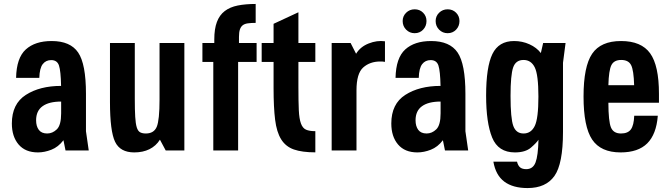

<svg xmlns="http://www.w3.org/2000/svg" viewBox="-20 -760 3394 970"><path d="M61.3 -366.7H178.6Q180 -415.4 195.8 -435.9Q211.6 -456.4 238.7 -456.4Q268.9 -456.4 278 -428.9Q287.1 -401.4 288.6 -326Q181.3 -326 110.6 -280.6Q39.9 -235.3 39.9 -136Q39.9 -70 74 -30Q108.1 10 171.7 10Q204.7 10 239.6 -3.6Q274.4 -17.1 300.6 -51.6L311 0H428.3L414.3 -97.1V-286.3Q414.3 -436.6 374.9 -494.6Q335.6 -552.7 240.9 -552.7Q157.1 -552.7 110.2 -510.1Q63.3 -467.4 61.3 -366.7ZM288.9 -246.9V-187.6Q288.9 -127.7 267.1 -106.6Q245.3 -85.6 218.4 -85.6Q189.7 -85.6 176.1 -103.9Q162.4 -122.3 162.4 -152.3Q162.4 -200.1 195.1 -223.5Q227.7 -246.9 288.9 -246.9Z M661 -542.7H535.6V-244.7Q535.6 -97.1 561.4 -43.6Q587.1 10 658.3 10Q702.1 10 735.1 -6.3Q768 -22.6 788 -54.3L817.1 0H911.4V-542.7H786V-257.3Q786 -153.1 771.9 -119.4Q757.7 -85.6 716.7 -85.6Q699.1 -85.6 687.9 -91.7Q676.7 -97.9 670.9 -116.6Q665.1 -135.4 663.1 -169.9Q661 -204.3 661 -260.9Z M1183 0V-447.1H1276.4V-542.7H1187.3V-573.4Q1187.3 -597 1192 -611.1Q1196.7 -625.1 1206.4 -632.5Q1216 -639.9 1232.4 -642.1Q1248.7 -644.4 1271.7 -644.4V-740Q1220.6 -740 1181.3 -732.2Q1142 -724.4 1115.5 -704.2Q1089 -684 1075.8 -649Q1062.6 -614 1062.6 -560.3V-542.7H1002.6V-447.1H1057.6V0Z M1302 -542.7V-447.1H1362.1V-314.4Q1362.1 -217.7 1369.9 -155.2Q1377.6 -92.7 1400.5 -56Q1423.4 -19.3 1464.8 -4.8Q1506.1 9.7 1573.1 9.7V-97.3Q1543.1 -97.3 1526.1 -104.9Q1509 -112.4 1500.4 -136.1Q1491.7 -159.9 1489.6 -203.4Q1487.6 -246.9 1487.6 -318.7V-447.1H1573.1V-542.7H1487.6V-698L1362.1 -639.7V-542.7Z M1655.6 0H1781V-303.6Q1781 -389.1 1815.1 -419.2Q1849.1 -449.3 1900.7 -449.3Q1906.6 -449.3 1912.8 -449Q1919 -448.7 1924.9 -447.4V-551.4Q1884.9 -557.1 1842.6 -540.4Q1800.3 -523.7 1779 -488.4L1751.3 -542.7H1655.6Z M1978.3 -366.7H2095.6Q2097 -415.4 2112.8 -435.9Q2128.6 -456.4 2155.7 -456.4Q2185.9 -456.4 2195 -428.9Q2204.1 -401.4 2205.6 -326Q2098.3 -326 2027.6 -280.6Q1956.9 -235.3 1956.9 -136Q1956.9 -70 1991 -30Q2025.1 10 2088.7 10Q2121.7 10 2156.6 -3.6Q2191.4 -17.1 2217.6 -51.6L2228 0H2345.3L2331.3 -97.1V-286.3Q2331.3 -436.6 2291.9 -494.6Q2252.6 -552.7 2157.9 -552.7Q2074.1 -552.7 2027.2 -510.1Q1980.3 -467.4 1978.3 -366.7ZM2205.9 -246.9V-187.6Q2205.9 -127.7 2184.1 -106.6Q2162.3 -85.6 2135.4 -85.6Q2106.7 -85.6 2093.1 -103.9Q2079.4 -122.3 2079.4 -152.3Q2079.4 -200.1 2112.1 -223.5Q2144.7 -246.9 2205.9 -246.9ZM2075 -592.3Q2100.6 -592.3 2117.6 -610.1Q2134.7 -627.9 2134.7 -653.7Q2134.7 -678.6 2117.6 -695.8Q2100.5 -713 2075 -713Q2049.5 -713 2031.9 -695.7Q2014.3 -678.5 2014.3 -653.7Q2014.3 -627.9 2031.9 -610.1Q2049.5 -592.3 2075 -592.3ZM2241.6 -592.3Q2267.1 -592.3 2284.2 -610.1Q2301.3 -627.9 2301.3 -653.7Q2301.3 -678.6 2284.2 -695.8Q2267 -713 2241.6 -713Q2216.1 -713 2198.5 -695.7Q2180.9 -678.5 2180.9 -653.7Q2180.9 -627.9 2198.5 -610.1Q2216.1 -592.3 2241.6 -592.3Z M2645.3 190.1Q2737.6 190.1 2780.9 129.2Q2824.3 68.3 2824.3 -93.6V-443L2837.3 -542.7H2724L2712.4 -492Q2691.3 -519.7 2655 -536.2Q2618.7 -552.7 2577 -552.7Q2499.6 -552.7 2467.7 -487.2Q2435.9 -421.7 2435.9 -276.9Q2435.9 -140 2466.4 -65Q2497 10 2581.4 10Q2634.4 10 2662.8 -14.5Q2691.1 -39 2700.4 -54Q2698.6 26.6 2685.6 60.6Q2672.6 94.6 2638.6 94.6Q2619.1 94.6 2608.1 86Q2597.1 77.4 2592 56.9H2472.6Q2484.3 125 2527.8 157.6Q2571.3 190.1 2645.3 190.1ZM2625 -457.1Q2662.9 -457.1 2681.5 -419.9Q2700.1 -382.6 2700.1 -271.9Q2700.1 -161.1 2681.5 -123.4Q2662.9 -85.6 2625 -85.6Q2587.3 -85.6 2573.3 -123.6Q2559.3 -161.7 2559.3 -275.3Q2559.3 -380.9 2572.4 -419Q2585.6 -457.1 2625 -457.1Z M3309.1 -241.1V-286.1Q3309.1 -428.6 3264.6 -490.6Q3220 -552.7 3117.6 -552.7Q3015.1 -552.7 2971.6 -488.5Q2928.1 -424.3 2928.1 -272.3Q2928.1 -119.9 2971.6 -54.9Q3015.1 10 3115.4 10Q3204 10 3250 -35.8Q3296 -81.6 3303.3 -175.3H3184.1Q3182.4 -126.9 3167.2 -106.2Q3152 -85.6 3117.1 -85.6Q3079.3 -85.6 3066.6 -116.2Q3053.9 -146.9 3053.6 -241.1ZM3183.7 -329.6H3053.6Q3055.6 -404.7 3068.8 -430.9Q3082 -457.1 3118.3 -457.1Q3155.3 -457.1 3168.5 -430.9Q3181.7 -404.7 3183.7 -329.6Z"/></svg>

Font: Secuela Black
Style: Regular
Weight: 900
Designer: Fernando Haro
Foundry: deFharo
Version: Version 1.704